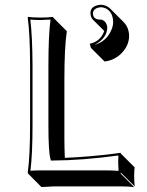

<svg xmlns="http://www.w3.org/2000/svg" viewBox="-20 -718 611 798"><path d="M399.9 -698.2Q422.4 -697.3 438 -682.1L494.6 -625.5Q516.1 -603 516.6 -568.4Q516.6 -526.4 480.5 -492.2Q452.1 -466.8 414.6 -462.4L357.9 -519L353 -536.1Q396 -545.4 411.6 -585Q412.6 -587.4 413.1 -589.4L365.2 -637.2Q356.4 -647 356 -664.1Q356 -688.5 383.8 -695.8Q391.6 -698.2 399.9 -698.2ZM247.6 -388.7V-143.6Q247.6 -104 249.5 -62Q301.8 -64 359.9 -69.1Q418 -74.2 449.2 -78.6L481 -83L482.9 -79.1L539.6 -22.5Q537.6 -6.3 537.6 12.7Q537.6 29.3 539.6 56.6L482.9 0L481 2.9L537.6 59.6Q512.7 56.6 477.5 56.6H204.6L152.3 59.6L96.2 2.9L95.2 0Q105 -68.4 105 -200.2V-444.8Q105 -573.7 95.2 -645L97.2 -647.9Q115.2 -645 147.9 -645Q181.2 -645 200.2 -647.9L201.2 -645L257.8 -588.4Q247.6 -521.5 247.6 -388.7ZM181.2 -444.8Q181.2 -570.8 189.9 -636.7Q168.9 -635.3 147.9 -634.8Q126.5 -634.8 106 -636.7Q114.7 -565.9 115.2 -444.8V-200.2Q115.2 -75.7 106.4 -8.3Q126 -9.8 147.9 -9.8H420.9Q449.7 -9.8 472.7 -7.8Q471.2 -31.2 471.2 -43.9Q471.2 -56.2 472.2 -71.8Q321.3 -51.3 199.2 -50.8H191.4L189.5 -58.1Q181.2 -87.4 181.2 -200.2ZM399.9 -688Q369.1 -685.5 366.2 -664.1Q366.2 -642.1 385.3 -637.7Q393.1 -636.2 401.9 -636.2Q422.4 -630.4 425.8 -605Q425.8 -568.4 391.1 -542.5Q381.8 -536.1 373 -531.7Q423.3 -545.4 443.8 -595.7Q450.2 -611.8 450.2 -625Q450.2 -666.5 420.9 -682.6Q410.6 -687.5 399.9 -688Z"/></svg>

Font: Linux Biolinum Shadow O
Style: Regular
Weight: 400
Designer: Philipp H. Poll
Foundry: Philipp H. Poll
Version: Version 1.0.4